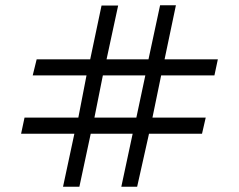

<svg xmlns="http://www.w3.org/2000/svg" viewBox="-20 -686 906 728"><path d="M119 -461H322L365 -665H428L384 -461H543L587 -666H647L604 -461H806L793 -400H591L558 -240H760L746 -179H545L500 22H440L483 -179H324L281 22H219L262 -179H60L73 -240H277L308 -400H104ZM370 -400 338 -240H497L531 -400Z"/></svg>

Font: Tenor Sans
Style: Regular
Weight: 400
Designer: Denis Masharov
Foundry: Denis Masharov
Version: Version 1.1